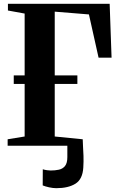

<svg xmlns="http://www.w3.org/2000/svg" viewBox="-20 -763 624 1005"><path d="M274.5 222Q257.5 222 237 217.5Q216.5 213 203.5 207.5L204 123Q214.5 126.5 227 128Q239.5 129.5 245.5 129.5Q268.5 129.5 288.2 125.2Q308 121 320.2 106Q332.5 91 332.5 59.5V0H20V-34L109 -48.5V-323.5H52V-368.5H109V-692L21.5 -708V-743H554L564 -461H496L445.5 -687.5L266.5 -702V-368.5H385V-323.5H266.5V-48.5L413 -34Q413 -20 414.5 2.2Q416 24.5 417 53Q418 81.5 416 114Q412.5 175 375 198.5Q337.5 222 274.5 222Z"/></svg>

Font: Merriweather 96pt
Style: Bold
Weight: 700
Version: Version 2.100